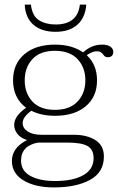

<svg xmlns="http://www.w3.org/2000/svg" viewBox="-20 -675 515 839"><path d="M88 -655H115Q121 -605 150.5 -586.5Q180 -568 223 -568Q319 -568 329 -655H357Q353 -598 318 -567Q283 -536 223 -536Q162 -536 126.5 -566.5Q91 -597 88 -655ZM475 -449Q475 -425 451 -425Q443 -425 439 -428Q435 -431 431 -437Q425 -444 419.5 -447.5Q414 -451 402 -451Q385 -451 359 -434Q404 -392 404 -324Q404 -252 354.5 -210.5Q305 -169 220 -169Q161 -169 117 -191Q79 -164 79 -137Q79 -115 101 -100.5Q123 -86 162 -86H305Q359 -86 396.5 -63Q434 -40 434 9Q434 78 373.5 111Q313 144 216 144Q134 144 83 113.5Q32 83 32 28Q32 -29 98 -63Q70 -72 56 -90Q42 -108 42 -129Q42 -168 94 -204Q37 -247 37 -324Q37 -396 86.5 -438Q136 -480 220 -480Q295 -480 343 -446Q380 -480 426 -480Q450 -480 462.5 -471Q475 -462 475 -449ZM353 -324Q353 -380 319 -416.5Q285 -453 220 -453Q155 -453 121.5 -416.5Q88 -380 88 -324Q88 -268 121.5 -231.5Q155 -195 220 -195Q285 -195 319 -231.5Q353 -268 353 -324ZM146 -52Q72 -38 72 27Q72 71 112.5 93.5Q153 116 221 116Q299 116 344 90.5Q389 65 389 16Q389 -21 363 -36.5Q337 -52 273 -52Z"/></svg>

Font: Taviraj ExtraLight
Style: Regular
Weight: 200
Designer: Katatrad Team
Foundry: CadsonDemak
Version: Version 1.030